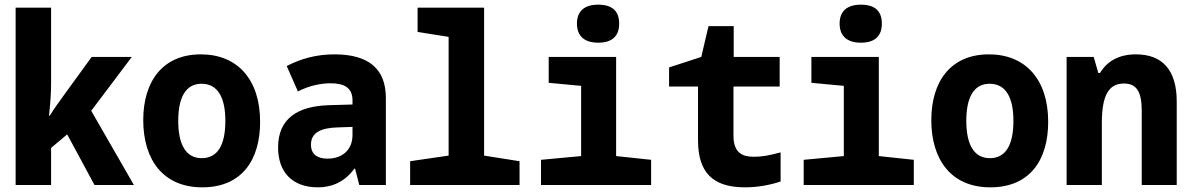

<svg xmlns="http://www.w3.org/2000/svg" viewBox="-20 -793 5107 823"><path d="M47 0H199V-159L268 -217L385 0H554L371 -318L545 -549H373L256 -388C232 -355 212 -327 193 -297H190C195 -341 199 -391 199 -435V-760H47Z M847 10C1018 10 1095 -109 1095 -271C1095 -453 997 -560 841 -560C677 -560 594 -444 594 -278C594 -110 678 10 847 10ZM845 -115C776 -115 744 -175 744 -275C744 -372 774 -434 844 -434C914 -434 946 -374 946 -275C946 -175 915 -115 845 -115Z M1343 10C1394 10 1453 -7 1499 -70H1502L1520 0H1634V-373C1634 -497 1561 -560 1414 -560C1337 -560 1271 -542 1209 -510L1257 -401C1303 -425 1353 -436 1397 -436C1458 -436 1491 -415 1491 -363V-345L1386 -342C1256 -337 1172 -285 1172 -161C1172 -57 1231 10 1343 10ZM1384 -113C1341 -113 1313 -131 1313 -173C1313 -223 1352 -245 1430 -247L1491 -249V-215C1491 -145 1441 -113 1384 -113Z M1738 0H2207V-102L2055 -126V-760H1770V-656L1903 -635V-126L1738 -102Z M2544 -610C2606 -610 2634 -640 2634 -692C2634 -745 2605 -773 2544 -773C2485 -773 2453 -745 2453 -692C2453 -637 2487 -610 2544 -610ZM2299 0H2771V-108L2621 -124V-549H2332V-438L2471 -425V-124L2299 -108Z M3173 10C3222 10 3275 2 3326 -15V-140C3276 -126 3244 -121 3212 -121C3168 -121 3124 -133 3124 -211V-422H3322V-549H3125V-681H3017L2986 -549L2848 -504V-422H2972V-192C2972 -55 3034 10 3173 10Z M3670 -610C3732 -610 3760 -640 3760 -692C3760 -745 3731 -773 3670 -773C3611 -773 3579 -745 3579 -692C3579 -637 3613 -610 3670 -610ZM3425 0H3897V-108L3747 -124V-549H3458V-438L3597 -425V-124L3425 -108Z M4225 10C4396 10 4473 -109 4473 -271C4473 -453 4375 -560 4219 -560C4055 -560 3972 -444 3972 -278C3972 -110 4056 10 4225 10ZM4223 -115C4154 -115 4122 -175 4122 -275C4122 -372 4152 -434 4222 -434C4292 -434 4324 -374 4324 -275C4324 -175 4293 -115 4223 -115Z M4552 0H4703V-264C4703 -377 4728 -435 4798 -435C4850 -435 4874 -402 4874 -319V0H5024V-358C5024 -491 4964 -560 4849 -560C4776 -560 4726 -531 4695 -480H4688L4668 -549H4552Z"/></svg>

Font: Noto Sans Mono SemiCondensed ExtraBold
Style: Regular
Weight: 800
Width: 4
Designer: Monotype Design Team
Foundry: Monotype Imaging Inc.
Version: Version 2.014